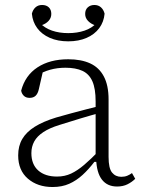

<svg xmlns="http://www.w3.org/2000/svg" viewBox="-20 -738 577 771"><path d="M191 13Q131 13 92 -20.5Q53 -54 53 -114Q53 -152 69.5 -180Q86 -208 119.5 -229Q153 -250 205 -266Q236 -275 266 -283Q296 -291 326.5 -299Q357 -307 386 -314V-286Q345 -275 302 -262Q259 -249 218 -236Q179 -224 154 -207.5Q129 -191 117.5 -170Q106 -149 106 -123Q106 -78 133.5 -53.5Q161 -29 209 -29Q240 -29 265.5 -41Q291 -53 318 -76Q345 -99 378 -133L381 -88H359Q336 -58 311.5 -35.5Q287 -13 258 0Q229 13 191 13ZM450 11Q411 11 389.5 -16.5Q368 -44 366 -100L364 -102V-331Q364 -382 351 -411.5Q338 -441 311 -453.5Q284 -466 243 -466Q210 -466 181.5 -458Q153 -450 127 -434L155 -463L136 -380Q132 -362 123 -353.5Q114 -345 99 -345Q84 -345 75.5 -353.5Q67 -362 65 -374Q81 -435 130.5 -467.5Q180 -500 254 -500Q306 -500 342 -483.5Q378 -467 397 -431Q416 -395 416 -339V-108Q416 -62 430 -45Q444 -28 467 -28Q481 -28 491.5 -32.5Q502 -37 510 -43L523 -20Q510 -7 492 2Q474 11 450 11ZM254 -572Q212 -572 180 -586Q148 -600 129.5 -625Q111 -650 108 -683Q112 -699 122.5 -708.5Q133 -718 149 -718Q166 -718 176 -708.5Q186 -699 186 -682Q186 -666 175 -654Q164 -642 145 -636L141 -645Q160 -625 189 -615Q218 -605 254 -605Q290 -605 319.5 -615Q349 -625 367 -645L363 -636Q345 -642 333.5 -654Q322 -666 322 -682Q322 -699 332.5 -708.5Q343 -718 359 -718Q375 -718 385.5 -708.5Q396 -699 400 -683Q397 -650 378.5 -625Q360 -600 328 -586Q296 -572 254 -572Z"/></svg>

Font: Source Serif 4 Light
Style: Regular
Weight: 300
Designer: Frank Grießhammer
Foundry: Adobe Systems Incorporated
Version: Version 4.004;hotconv 1.0.116;makeotfexe 2.5.65601